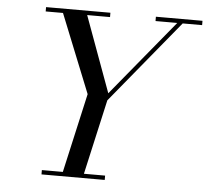

<svg xmlns="http://www.w3.org/2000/svg" viewBox="-53 -806 931 862"><g transform="rotate(5 412.5 -375.0)"><path d="M165 -19.5H259.5L340 -377L198 -730.5H120V-750H410V-730.5H307L432 -389L713 -730.5H615V-750H825V-730.5H737.5L430.5 -357L354.5 -19.5H450V0H165Z"/></g></svg>

Font: Bodoni* 11pt
Style: Italic
Weight: 400
Italic angle: -13°
Version: Version 2.3